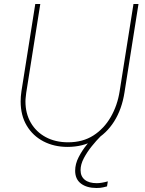

<svg xmlns="http://www.w3.org/2000/svg" viewBox="-20 -720 725 958"><path d="M317 13Q250 13 197 -14.5Q144 -42 113.5 -93Q83 -144 83 -214Q83 -226 84 -239Q85 -252 87 -265L156 -700H181L111 -258Q110 -247 108.5 -236Q107 -225 107 -214Q107 -154 133.5 -108Q160 -62 208 -36Q256 -10 320 -10Q393 -10 446 -44Q499 -78 532.5 -136Q566 -194 577 -265L646 -700H671L601 -258Q588 -175 549.5 -114Q511 -53 451.5 -20Q392 13 317 13ZM462 218Q413 218 384 196Q355 174 355 132Q355 98 372.5 64Q390 30 415 -0.5Q440 -31 463 -53.5Q486 -76 496 -86L514 -72Q504 -62 482.5 -40.5Q461 -19 438 9.5Q415 38 398.5 69Q382 100 382 129Q382 160 403 177Q424 194 463 194Q485 194 518 185L514 210Q510 211 496 214.5Q482 218 462 218Z"/></svg>

Font: MuseoModerno Thin
Style: Italic
Weight: 100
Italic angle: -9°
Designer: Pablo Cosgaya, Héctor Gatti, Marcela Romero, and the Authors of The MuseoModerno Project.
Foundry: Omnibus-Type Team
Version: Version 1.003